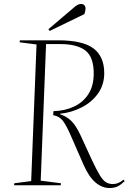

<svg xmlns="http://www.w3.org/2000/svg" viewBox="-20 -933 648 967"><path d="M249 -373Q308 -375 353.5 -396.5Q399 -418 425.5 -459.5Q452 -501 452 -563Q452 -647 409.5 -679Q367 -711 284 -711H212L185 -23L287 -10L286 0H51L52 -10L137 -21L164 -709L79 -720L80 -730H272Q397 -730 451 -689Q505 -648 505 -565Q505 -506 473.5 -462Q442 -418 391 -392Q340 -366 282 -360V-358Q317 -346 340 -323Q363 -300 385 -253L443 -127Q467 -76 483 -50Q499 -24 514 -15Q529 -6 549 -6Q576 -6 602 -28L608 -21Q591 -4 574 5Q557 14 531 14Q494 14 460.5 -14.5Q427 -43 400 -105L337 -249Q315 -300 297.5 -323.5Q280 -347 248 -353ZM352 -895Q361 -903 370 -908Q379 -913 387 -913Q401 -913 406 -905.5Q411 -898 411 -891Q411 -886 409.5 -878Q408 -870 405 -862L230 -777L224 -786Z"/></svg>

Font: Literata 72pt ExtraLight
Style: Italic
Weight: 200
Italic angle: -2°
Designer: Latin by Veronika Burian and Jose Scaglione. Greek by Irene Vlachou. Cyrillic by Vera Evstafieva
Foundry: TypeTogether
Version: Version 3.002